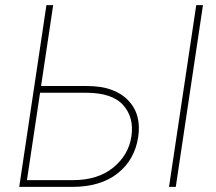

<svg xmlns="http://www.w3.org/2000/svg" viewBox="-20 -731 845 751"><path d="M667.5 0H641.1L747.6 -710.9H773.9ZM265.6 -26.4Q362.8 -26.4 423.1 -75.7Q483.4 -125 494.1 -198.2Q504.9 -271.5 461.9 -319.8Q418.9 -368.2 316.9 -368.2H136.7L85.4 -26.4ZM320.8 -394.5Q426.8 -394.5 480.5 -339.4Q534.2 -284.2 520.5 -194.8Q506.8 -105.5 439.9 -52.7Q373 0 261.7 0H55.2L161.6 -710.9H188L140.6 -394.5Z"/></svg>

Font: Roboto-ThinItalic
Style: Italic
Weight: 250
Italic angle: -12°
Designer: Google
Version: Version 1.100141; 2013; ttfautohint (v0.94.14-c901) -l 8 -r 